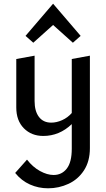

<svg xmlns="http://www.w3.org/2000/svg" viewBox="-20 -729 575 1038"><path d="M160 -498 118 -535 267 -709 416 -535 374 -498 267 -594ZM466 -428V72Q466 143 434 192Q402 241 350 265Q298 289 240 289Q188 289 142 268.5Q96 248 62 206L126 134Q157 174 196 195.5Q235 217 270 217Q314 217 341 182.5Q368 148 368 75V-58Q301 6 214 6Q150 6 109 -35.5Q68 -77 68 -148V-410L167 -428V-183Q167 -128 190.5 -97Q214 -66 257 -66Q286 -66 316 -79.5Q346 -93 368 -118V-410Z"/></svg>

Font: Ysabeau Infant Semibold
Style: Regular
Weight: 600
Designer: Christian Thalmann (Catharsis Fonts)
Version: Version 0.003